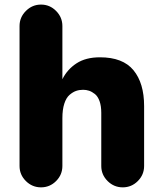

<svg xmlns="http://www.w3.org/2000/svg" viewBox="-20 -806 706 834"><path d="M64.9 -85V-692.9Q64.9 -731 92.5 -758.5Q120.1 -786.1 158.2 -786.1Q196.3 -786.1 223.6 -758.5Q251 -731 251 -692.9V-461.9Q272 -504.4 312.3 -530.8Q352.5 -557.1 414.1 -557.1Q513.7 -557.1 559.8 -501Q606 -444.8 606 -345.2V-85Q606 -46.9 578.6 -19.5Q551.3 7.8 513.2 7.8Q475.1 7.8 447.5 -19.5Q419.9 -46.9 419.9 -85V-315.9Q419.9 -345.7 412.4 -366.7Q404.8 -387.7 392.1 -397.7Q379.4 -407.7 366.9 -411.9Q354.5 -416 340.8 -416Q324.7 -416 310.5 -411.1Q296.4 -406.2 282 -393.8Q267.6 -381.3 259.3 -355.7Q251 -330.1 251 -293V-85Q251 -46.9 223.6 -19.5Q196.3 7.8 158.2 7.8Q120.1 7.8 92.5 -19.5Q64.9 -46.9 64.9 -85Z"/></svg>

Font: Jellee Roman
Style: Bold
Weight: 700
Designer: Alfredo Marco Pradil
Foundry: Alfredo Marco Pradil and JAM Design
Version: Version 1.000